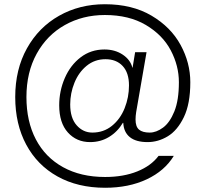

<svg xmlns="http://www.w3.org/2000/svg" viewBox="-20 -737 971 908"><path d="M52 -278Q52 -409 107.5 -508.5Q163 -608 259.5 -662.5Q356 -717 476 -717Q605 -717 696.5 -663Q788 -609 834 -524.5Q880 -440 880 -348Q880 -246 849.5 -183Q819 -120 773.5 -92.5Q728 -65 678 -65Q623 -65 594 -88.5Q565 -112 563 -156H561Q536 -114 496 -89.5Q456 -65 406 -65Q342 -65 301 -110.5Q260 -156 260 -239Q260 -307 286.5 -368Q313 -429 361.5 -466Q410 -503 474 -503Q524 -503 560.5 -478.5Q597 -454 606 -417H607L619 -490H673L624 -207Q621 -188 621 -172Q621 -138 637.5 -124Q654 -110 688 -110Q719 -110 751 -133.5Q783 -157 804.5 -210Q826 -263 826 -348Q826 -426 787.5 -499Q749 -572 669.5 -619Q590 -666 476 -666Q371 -666 286.5 -618.5Q202 -571 153.5 -483Q105 -395 105 -278Q105 -163 149.5 -78Q194 7 278 53.5Q362 100 477 100Q564 100 629.5 73.5Q695 47 730 0H802Q759 71 674 111Q589 151 477 151Q348 151 252 97.5Q156 44 104 -53Q52 -150 52 -278ZM590 -333Q590 -393 560 -425Q530 -457 479 -457Q428 -457 390 -426Q352 -395 332 -345.5Q312 -296 312 -243Q312 -179 342.5 -144.5Q373 -110 417 -110Q470 -110 509.5 -142Q549 -174 569.5 -225.5Q590 -277 590 -333Z"/></svg>

Font: Muli Light
Style: Regular
Weight: 300
Designer: Vernon Adams
Foundry: Vernon Adams
Version: Version 2.100